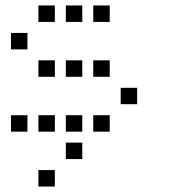

<svg xmlns="http://www.w3.org/2000/svg" viewBox="-20 -500 640 700"><path d="M121 -480Q120 -480 120 -480Q120 -480 120 -479V-421Q120 -420 120 -420Q120 -420 121 -420H179Q180 -420 180 -420Q180 -420 180 -421V-479Q180 -480 180 -480Q180 -480 179 -480ZM221 -480Q220 -480 220 -480Q220 -480 220 -479V-421Q220 -420 220 -420Q220 -420 221 -420H279Q280 -420 280 -420Q280 -420 280 -421V-479Q280 -480 280 -480Q280 -480 279 -480ZM321 -480Q320 -480 320 -480Q320 -480 320 -479V-421Q320 -420 320 -420Q320 -420 321 -420H379Q380 -420 380 -420Q380 -420 380 -421V-479Q380 -480 380 -480Q380 -480 379 -480ZM21 -380Q20 -380 20 -380Q20 -380 20 -379V-321Q20 -320 20 -320Q20 -320 21 -320H79Q80 -320 80 -320Q80 -320 80 -321V-379Q80 -380 80 -380Q80 -380 79 -380ZM121 -280Q120 -280 120 -280Q120 -280 120 -279V-221Q120 -220 120 -220Q120 -220 121 -220H179Q180 -220 180 -220Q180 -220 180 -221V-279Q180 -280 180 -280Q180 -280 179 -280ZM221 -280Q220 -280 220 -280Q220 -280 220 -279V-221Q220 -220 220 -220Q220 -220 221 -220H279Q280 -220 280 -220Q280 -220 280 -221V-279Q280 -280 280 -280Q280 -280 279 -280ZM321 -280Q320 -280 320 -280Q320 -280 320 -279V-221Q320 -220 320 -220Q320 -220 321 -220H379Q380 -220 380 -220Q380 -220 380 -221V-279Q380 -280 380 -280Q380 -280 379 -280ZM421 -180Q420 -180 420 -180Q420 -180 420 -179V-121Q420 -120 420 -120Q420 -120 421 -120H479Q480 -120 480 -120Q480 -120 480 -121V-179Q480 -180 480 -180Q480 -180 479 -180ZM21 -80Q20 -80 20 -80Q20 -80 20 -79V-21Q20 -20 20 -20Q20 -20 21 -20H79Q80 -20 80 -20Q80 -20 80 -21V-79Q80 -80 80 -80Q80 -80 79 -80ZM121 -80Q120 -80 120 -80Q120 -80 120 -79V-21Q120 -20 120 -20Q120 -20 121 -20H179Q180 -20 180 -20Q180 -20 180 -21V-79Q180 -80 180 -80Q180 -80 179 -80ZM221 -80Q220 -80 220 -80Q220 -80 220 -79V-21Q220 -20 220 -20Q220 -20 221 -20H279Q280 -20 280 -20Q280 -20 280 -21V-79Q280 -80 280 -80Q280 -80 279 -80ZM321 -80Q320 -80 320 -80Q320 -80 320 -79V-21Q320 -20 320 -20Q320 -20 321 -20H379Q380 -20 380 -20Q380 -20 380 -21V-79Q380 -80 380 -80Q380 -80 379 -80ZM221 20Q220 20 220 20Q220 20 220 21V79Q220 80 220 80Q220 80 221 80H279Q280 80 280 80Q280 80 280 79V21Q280 20 280 20Q280 20 279 20ZM121 120Q120 120 120 120Q120 120 120 121V179Q120 180 120 180Q120 180 121 180H179Q180 180 180 180Q180 180 180 179V121Q180 120 180 120Q180 120 179 120Z"/></svg>

Font: Doto Medium
Style: Regular
Weight: 500
Monospace: yes
Version: Version 1.000